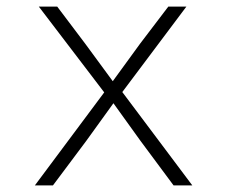

<svg xmlns="http://www.w3.org/2000/svg" viewBox="-20 -564 690 584"><path d="M352 -284 565 0H508L407 -136L325 -250L242 -135L141 0H86L297 -283L98 -544H154L240 -430L323 -317L406 -431L492 -544H547Z"/></svg>

Font: Azeret Mono Thin
Style: Regular
Weight: 100
Designer: Martin Vácha
Foundry: Displaay
Version: Version 1.002